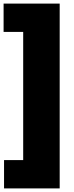

<svg xmlns="http://www.w3.org/2000/svg" viewBox="-34 -828 411 1068"><path d="M-11.5 220V62.5H95V-650.5H-14V-808H298V220Z"/></svg>

Font: Encode Sans SemiCondensed SemiCondensed Black
Style: Regular
Weight: 900
Width: 4
Designer: Multiple Designers
Foundry: Impallari Type
Version: Version 3.000; ttfautohint (v1.8.3) -l 8 -r 50 -G 200 -x 14 